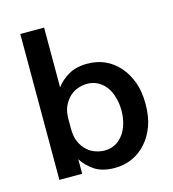

<svg xmlns="http://www.w3.org/2000/svg" viewBox="-107 -788 801 890"><g transform="rotate(-15 294.0 -343.5)"><path d="M335 -486.8Q382.3 -486.8 419.9 -469.7Q458 -452.6 487.3 -419.4Q515.6 -387.2 532.7 -340.8Q548.8 -296.9 548.8 -236.8Q548.8 -176.8 532.7 -132.8Q516.1 -86.9 487.3 -54.7Q458 -21.5 419.9 -4.4Q380.9 13.2 335 13.2Q274.4 13.2 236.8 -12.7Q200.2 -38.1 181.2 -69.8V0H71.8V-700.2H186V-413.1Q207.5 -443.4 244.1 -464.8Q281.2 -486.8 335 -486.8ZM185.1 -213.9Q185.1 -176.8 196.8 -150.9Q208.5 -125.5 227.1 -108.4Q245.1 -91.8 267.6 -84.5Q290 -77.1 311 -77.1Q338.9 -77.1 361.3 -88.9Q382.8 -100.1 399.9 -122.6Q415.5 -143.1 424.3 -172.9Q433.1 -202.1 433.1 -236.8Q433.1 -271 424.3 -300.3Q415 -332 399.9 -351.6Q383.3 -373.5 361.3 -384.8Q337.9 -397 311 -397Q290 -397 267.6 -389.6Q245.1 -382.3 227.1 -365.7Q208.5 -348.6 196.8 -323.2Q185.1 -297.9 185.1 -259.8Z"/></g></svg>

Font: Post Grotesk Medium
Style: Medium
Weight: 500
Version: Version 1.0